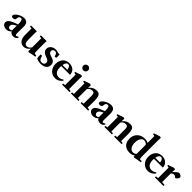

<svg xmlns="http://www.w3.org/2000/svg" viewBox="474 -2492 4274 4274"><g transform="rotate(45 2611.5 -355.0)"><path d="M147 11.2Q94.2 11.2 58.1 -17.1Q22 -45.4 22 -86.9Q22 -124.5 54.9 -157.2Q87.9 -189.9 150.4 -213.9L257.8 -255.9Q257.8 -337.9 245.8 -369.9Q233.9 -401.9 202.6 -401.9Q173.3 -401.9 157.2 -379.6Q141.1 -357.4 141.1 -316.9Q141.1 -295.9 122.8 -283.7Q104.5 -271.5 73.2 -271.5Q28.3 -271.5 28.3 -310.5Q28.3 -338.4 65.2 -372.3Q102.1 -406.2 155.3 -429.7Q208.5 -453.1 252 -453.1Q322.3 -453.1 352.5 -417Q382.8 -380.9 382.8 -296.9Q382.8 -295.9 379.9 -105.5Q379.4 -80.6 386.7 -62.3Q394 -43.9 408.7 -43.9Q427.7 -43.9 455.1 -67.9L475.6 -51.3Q443.4 11.2 368.2 11.2Q293.9 11.2 267.1 -43.9Q218.3 11.2 147 11.2ZM148.9 -106Q148.9 -80.1 164.8 -63Q180.7 -45.9 205.1 -45.9Q232.4 -45.9 258.3 -69.3Q254.9 -85.4 255.4 -105Q257.3 -176.3 257.8 -211.9L238.3 -202.6Q192.4 -181.2 170.7 -157.7Q148.9 -134.3 148.9 -106Z M692.4 11.2Q619.6 11.2 576.7 -44.9Q533.7 -101.1 533.7 -200.2V-401.9L479 -408.7V-441.9H662.1Q659.7 -407.7 659.7 -377V-163.1Q659.7 -106 679.9 -75.9Q700.2 -45.9 736.8 -45.9Q795.4 -45.9 841.3 -113.8V-402.3L788.1 -408.7V-441.9H971.2Q967.3 -410.6 967.3 -377V-131.3Q967.3 -99.1 971.7 -81.1Q976.1 -63 981.7 -57.9Q987.3 -52.7 995.6 -52.7Q1014.2 -52.7 1028.3 -57.6L1038.1 -17.1Q916 -1 867.7 15.6L841.3 6.3V-77.1Q781.2 11.2 692.4 11.2Z M1231.9 11.2Q1143.6 11.2 1093.3 -22.9Q1085.4 -56.6 1085.4 -139.2L1129.4 -140.1Q1141.1 -84.5 1162.1 -55.2Q1183.1 -25.9 1224.6 -25.9Q1261.7 -25.9 1284.7 -44.2Q1307.6 -62.5 1307.6 -94.2Q1307.6 -158.7 1216.8 -184.1Q1158.2 -200.7 1122.6 -234.1Q1086.9 -267.6 1086.9 -316.4Q1086.9 -376 1133.3 -415Q1179.7 -454.1 1252 -454.1Q1284.7 -454.1 1320.3 -441.4Q1351.6 -430.7 1383.8 -438.5Q1388.7 -406.2 1388.7 -372.6Q1388.7 -350.6 1384.8 -329.6L1339.4 -326.2Q1325.7 -375.5 1309.8 -396.2Q1293.9 -417 1260.7 -417Q1230.5 -417 1211.7 -400.4Q1192.9 -383.8 1192.9 -356.4Q1192.9 -294.4 1290 -269.5Q1354 -252.9 1385.3 -221.2Q1416.5 -189.5 1416.5 -134.8Q1416.5 -66.4 1367.2 -27.6Q1317.9 11.2 1231.9 11.2Z M1682.1 11.2Q1589.4 11.2 1528.8 -55.4Q1468.3 -122.1 1468.3 -224.1Q1468.3 -326.7 1525.6 -389.9Q1583 -453.1 1677.2 -453.1Q1762.7 -453.1 1815.4 -405Q1868.2 -356.9 1868.2 -278.3H1591.8Q1590.3 -258.8 1590.3 -238.3Q1590.3 -190.9 1601.6 -155.5Q1612.8 -120.1 1632.6 -100.1Q1652.3 -80.1 1676.5 -70.6Q1700.7 -61 1730 -61Q1789.1 -61 1839.4 -102.1L1859.4 -85Q1831.1 -41.5 1785.2 -15.1Q1739.3 11.2 1682.1 11.2ZM1672.9 -418.9Q1613.8 -418.9 1596.2 -314.9H1746.1Q1741.2 -366.2 1722.2 -392.6Q1703.1 -418.9 1672.9 -418.9Z M2008.8 -557.6Q1976.6 -557.6 1954.3 -579.3Q1932.1 -601.1 1932.1 -632.8Q1932.1 -664.1 1954.8 -686.3Q1977.5 -708.5 2008.8 -708.5Q2041 -708.5 2063 -686.8Q2085 -665 2085 -632.8Q2085 -601.1 2062.7 -579.3Q2040.5 -557.6 2008.8 -557.6ZM1897.9 0V-33.2L1953.6 -40V-368.2L1903.8 -380.9V-405.8L2044.4 -453.1L2083 -443.4Q2079.1 -401.9 2079.1 -355.5V-40L2134.3 -33.2V0Z M2176.3 0V-33.2L2231 -39.6V-368.7L2181.2 -380.9V-405.8L2322.8 -453.1L2361.3 -443.4Q2357.4 -401.9 2357.4 -357.4Q2426.8 -453.1 2543.5 -453.1Q2573.2 -453.1 2594.7 -443.8Q2616.2 -434.6 2629.4 -418.2Q2642.6 -401.9 2650.4 -375.2Q2658.2 -348.6 2660.9 -319.3Q2663.6 -290 2663.6 -249.5Q2663.6 -107.9 2662.1 -39.6L2718.8 -33.2V0H2482.4V-33.2L2537.1 -39.6Q2538.6 -153.8 2538.6 -275.9Q2538.6 -303.2 2536.4 -320.6Q2534.2 -337.9 2527.3 -353Q2520.5 -368.2 2506.8 -375.2Q2493.2 -382.3 2471.2 -382.3Q2399.9 -382.3 2357.4 -319.3V-39.6L2412.6 -33.2V0Z M2879.9 11.2Q2827.1 11.2 2791 -17.1Q2754.9 -45.4 2754.9 -86.9Q2754.9 -124.5 2787.8 -157.2Q2820.8 -189.9 2883.3 -213.9L2990.7 -255.9Q2990.7 -337.9 2978.8 -369.9Q2966.8 -401.9 2935.5 -401.9Q2906.2 -401.9 2890.1 -379.6Q2874 -357.4 2874 -316.9Q2874 -295.9 2855.7 -283.7Q2837.4 -271.5 2806.2 -271.5Q2761.2 -271.5 2761.2 -310.5Q2761.2 -338.4 2798.1 -372.3Q2835 -406.2 2888.2 -429.7Q2941.4 -453.1 2984.9 -453.1Q3055.2 -453.1 3085.4 -417Q3115.7 -380.9 3115.7 -296.9Q3115.7 -295.9 3112.8 -105.5Q3112.3 -80.6 3119.6 -62.3Q3127 -43.9 3141.6 -43.9Q3160.6 -43.9 3188 -67.9L3208.5 -51.3Q3176.3 11.2 3101.1 11.2Q3026.9 11.2 3000 -43.9Q2951.2 11.2 2879.9 11.2ZM2881.8 -106Q2881.8 -80.1 2897.7 -63Q2913.6 -45.9 2938 -45.9Q2965.3 -45.9 2991.2 -69.3Q2987.8 -85.4 2988.3 -105Q2990.2 -176.3 2990.7 -211.9L2971.2 -202.6Q2925.3 -181.2 2903.6 -157.7Q2881.8 -134.3 2881.8 -106Z M3230 0V-33.2L3284.7 -39.6V-368.7L3234.9 -380.9V-405.8L3376.5 -453.1L3415 -443.4Q3411.1 -401.9 3411.1 -357.4Q3480.5 -453.1 3597.2 -453.1Q3627 -453.1 3648.4 -443.8Q3669.9 -434.6 3683.1 -418.2Q3696.3 -401.9 3704.1 -375.2Q3711.9 -348.6 3714.6 -319.3Q3717.3 -290 3717.3 -249.5Q3717.3 -107.9 3715.8 -39.6L3772.5 -33.2V0H3536.1V-33.2L3590.8 -39.6Q3592.3 -153.8 3592.3 -275.9Q3592.3 -303.2 3590.1 -320.6Q3587.9 -337.9 3581.1 -353Q3574.2 -368.2 3560.5 -375.2Q3546.9 -382.3 3524.9 -382.3Q3453.6 -382.3 3411.1 -319.3V-39.6L3466.3 -33.2V0Z M4180.2 15.6 4162.6 5.4 4160.6 -28.8Q4109.4 11.2 4025.4 11.2Q3955.6 11.2 3905.8 -18.1Q3856 -47.4 3832 -96.9Q3808.1 -146.5 3808.1 -210.9Q3808.1 -319.3 3876.5 -386.2Q3944.8 -453.1 4053.7 -453.1Q4124 -453.1 4161.6 -427.2V-641.1L4109.9 -653.8V-679.2L4251.5 -726.1L4290.5 -716.3Q4286.6 -676.3 4286.6 -629.4V-124Q4286.6 -80.6 4293.7 -63.7Q4300.8 -46.9 4315.9 -46.9Q4329.1 -46.9 4353 -51.8L4359.9 -15.6Q4320.3 -12.2 4258.1 -1.2Q4195.8 9.8 4180.2 15.6ZM4078.6 -46.9Q4125 -46.9 4161.6 -84V-368.7Q4128.9 -415.5 4069.3 -415.5Q4032.2 -415.5 4005.6 -388.4Q3979 -361.3 3966.8 -320.6Q3954.6 -279.8 3954.6 -231.4Q3954.6 -151.4 3989 -99.1Q4023.4 -46.9 4078.6 -46.9Z M4603 11.2Q4510.3 11.2 4449.7 -55.4Q4389.2 -122.1 4389.2 -224.1Q4389.2 -326.7 4446.5 -389.9Q4503.9 -453.1 4598.1 -453.1Q4683.6 -453.1 4736.3 -405Q4789.1 -356.9 4789.1 -278.3H4512.7Q4511.2 -258.8 4511.2 -238.3Q4511.2 -190.9 4522.5 -155.5Q4533.7 -120.1 4553.5 -100.1Q4573.2 -80.1 4597.4 -70.6Q4621.6 -61 4650.9 -61Q4710 -61 4760.3 -102.1L4780.3 -85Q4752 -41.5 4706.1 -15.1Q4660.2 11.2 4603 11.2ZM4593.8 -418.9Q4534.7 -418.9 4517.1 -314.9H4667Q4662.1 -366.2 4643.1 -392.6Q4624 -418.9 4593.8 -418.9Z M4818.8 0V-33.2L4881.3 -40V-368.2L4831.5 -380.9V-405.8L4973.1 -453.1L5011.2 -443.4Q5007.3 -401.9 5007.3 -356Q5062 -412.6 5094.7 -436Q5117.7 -453.1 5138.7 -453.1Q5163.6 -453.1 5190.7 -433.6Q5217.8 -414.1 5217.8 -393.1Q5217.8 -376 5193.6 -344Q5169.4 -312 5152.8 -312Q5142.6 -312 5128.4 -324.2Q5102.5 -347.7 5080.6 -347.7Q5044.9 -347.7 5007.3 -313V-41L5089.8 -33.2V0Z"/></g></svg>

Font: Elstob 10pt
Style: Bold
Weight: 700
Designer: Peter S. Baker
Version: Version 1.015